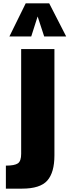

<svg xmlns="http://www.w3.org/2000/svg" viewBox="-20 -1102 414 1143"><path d="M36 -885 133 -1082H273L374 -885H243L204 -1004L166 -885ZM15 21V-116Q67 -116 86.5 -129.5Q106 -143 106 -186V-810H304V-177Q304 -75 261.5 -27Q219 21 111 21Z"/></svg>

Font: Oswald Heavy
Style: Regular
Weight: 400
Designer: Vernon Adams
Foundry: Vernon Adams
Version: Version 4.101